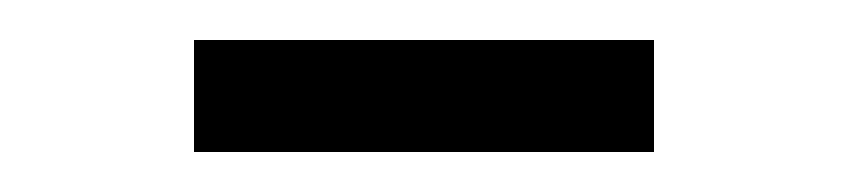

<svg xmlns="http://www.w3.org/2000/svg" viewBox="-20 -672 424 96"><path d="M307 -652V-596H77V-652Z"/></svg>

Font: Merriweather 144pt Light
Style: Regular
Weight: 300
Version: Version 2.100